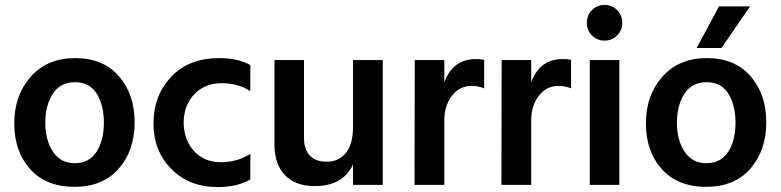

<svg xmlns="http://www.w3.org/2000/svg" viewBox="-20 -751 3171 780"><path d="M284.5 -417Q225 -417 194.5 -370Q164 -323 164 -252.5Q164 -182 195 -135Q226 -88 284 -88Q342 -88 372 -134Q402 -180 402 -252Q402 -324 373 -370.5Q344 -417 284.5 -417ZM285.5 -515Q399 -515 463 -441.5Q527 -368 527 -254Q527 -140 462.5 -66Q398 8 282.5 8Q167 8 102.5 -64Q38 -136 38 -250Q38 -364 105 -439.5Q172 -515 285.5 -515Z M865 9Q748 9 675.5 -65Q603 -139 603.5 -251Q604 -363 675.5 -439Q747 -515 871 -515Q945 -515 997 -487V-381Q947 -413 880 -413Q813 -413 770 -369Q727 -325 726 -252Q728 -180 769.5 -136Q811 -92 877.5 -92Q944 -92 997 -126V-22Q944 9 865 9Z M1535 0H1414V-83Q1374 5 1258 5Q1181 5 1138 -39Q1095 -83 1095 -164V-507H1215V-192Q1215 -144 1238.5 -119Q1262 -94 1308.5 -94Q1355 -94 1384.5 -129Q1414 -164 1414 -235V-507H1535Z M1785 0H1664L1665 -507H1785V-417Q1820 -511 1913 -511Q1934 -511 1947 -508V-392Q1924 -402 1896 -402Q1847 -402 1816 -362Q1785 -322 1785 -262Z M2138 0H2017L2018 -507H2138V-417Q2173 -511 2266 -511Q2287 -511 2300 -508V-392Q2277 -402 2249 -402Q2200 -402 2169 -362Q2138 -322 2138 -262Z M2436 -731Q2466 -731 2487 -710Q2508 -689 2508 -658.5Q2508 -628 2487 -607Q2466 -586 2436 -586Q2406 -586 2385 -607Q2364 -628 2364 -658.5Q2364 -689 2385 -710Q2406 -731 2436 -731ZM2496 0H2376V-507H2496Z M2911 -556H2810L2901 -725H3027ZM2850.5 -417Q2791 -417 2760.5 -370Q2730 -323 2730 -252.5Q2730 -182 2761 -135Q2792 -88 2850 -88Q2908 -88 2938 -134Q2968 -180 2968 -252Q2968 -324 2939 -370.5Q2910 -417 2850.5 -417ZM2851.5 -515Q2965 -515 3029 -441.5Q3093 -368 3093 -254Q3093 -140 3028.5 -66Q2964 8 2848.5 8Q2733 8 2668.5 -64Q2604 -136 2604 -250Q2604 -364 2671 -439.5Q2738 -515 2851.5 -515Z"/></svg>

Font: Hind Kochi SemiBold
Style: Regular
Weight: 600
Designer: Dhruvi Tolia
Foundry: Indian Type Foundry
Version: Version 0.702;PS 1.0;hotconv 1.0.81;makeotf.lib2.5.63406